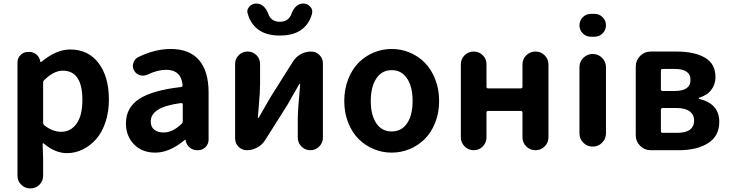

<svg xmlns="http://www.w3.org/2000/svg" viewBox="-20 -852 4140 1089"><path d="M79.1 144.5V-498Q79.1 -522.5 96.7 -540Q114.3 -557.6 138.7 -557.6H146.5Q168.9 -557.6 186.5 -543Q204.1 -528.3 208 -505.9L209 -502Q209 -500 210.9 -500Q212.9 -500 214.8 -501Q298.8 -571.3 377.9 -571.3Q480.5 -571.3 539.1 -494.1Q597.7 -417 597.7 -287.1Q597.7 -216.8 578.1 -158.7Q558.6 -100.6 525.4 -63Q492.2 -25.4 449.2 -4.4Q406.2 16.6 360.4 16.6Q292 16.6 228.5 -38.1Q226.6 -40 224.1 -39.1Q221.7 -38.1 221.7 -35.2L224.6 46.9V144.5Q224.6 174.8 203.6 195.8Q182.6 216.8 152.3 216.8Q122.1 216.8 100.6 195.8Q79.1 174.8 79.1 144.5ZM327.1 -104.5Q380.9 -104.5 414.1 -150.4Q447.3 -196.3 447.3 -285.2Q447.3 -451.2 335.9 -451.2Q286.1 -451.2 232.4 -399.4Q224.6 -392.6 224.6 -382.8V-156.2Q224.6 -146.5 232.4 -140.6Q278.3 -104.5 327.1 -104.5Z M860.4 13.7Q786.1 13.7 740.2 -33.2Q694.3 -80.1 694.3 -152.3Q694.3 -241.2 769 -290.5Q843.8 -339.8 1006.8 -358.4Q1016.6 -359.4 1015.6 -369.1Q1007.8 -456.1 921.9 -456.1Q874 -456.1 816.4 -428.7Q803.7 -422.9 791 -422.9Q782.2 -422.9 773.4 -425.8Q752 -431.6 741.2 -451.2Q733.4 -464.8 733.4 -478.5Q733.4 -486.3 736.3 -494.1Q742.2 -516.6 762.7 -527.3Q857.4 -574.2 948.2 -574.2Q1054.7 -574.2 1108.9 -511.2Q1163.1 -448.2 1163.1 -327.1V-59.6Q1163.1 -35.2 1145.5 -17.6Q1127.9 0 1103.5 0H1098.6Q1074.2 0 1056.2 -15.1Q1038.1 -30.3 1033.2 -53.7V-58.6Q1032.2 -59.6 1030.8 -59.6Q1029.3 -59.6 1028.3 -58.6Q942.4 13.7 860.4 13.7ZM908.2 -100.6Q959 -100.6 1009.8 -149.4Q1016.6 -156.2 1016.6 -166V-258.8Q1016.6 -262.7 1013.7 -265.6Q1011.7 -267.6 1007.8 -267.6Q1007.8 -267.6 1006.8 -267.6Q914.1 -254.9 874.5 -228.5Q835 -202.1 835 -164.1Q835 -131.8 855 -116.2Q875 -100.6 908.2 -100.6Z M1380.9 0Q1352.5 0 1333 -19.5Q1313.5 -39.1 1313.5 -67.4V-489.3Q1313.5 -518.6 1334 -539.1Q1354.5 -559.6 1384.3 -559.6Q1414.1 -559.6 1434.6 -539.1Q1455.1 -518.6 1455.1 -489.3V-382.8Q1455.1 -358.4 1453.6 -327.6Q1452.1 -296.9 1447.8 -249Q1443.4 -201.2 1442.4 -184.6Q1442.4 -182.6 1444.3 -182.6Q1446.3 -182.6 1447.3 -184.6Q1508.8 -291 1513.7 -299.8L1641.6 -502.9Q1658.2 -529.3 1685.5 -544.4Q1712.9 -559.6 1744.1 -559.6Q1772.5 -559.6 1792 -540Q1811.5 -520.5 1811.5 -493.2V-71.3Q1811.5 -42 1790.5 -21Q1769.5 0 1740.2 0Q1710.9 0 1689.9 -21Q1668.9 -42 1668.9 -71.3V-175.8Q1668.9 -225.6 1682.6 -375Q1682.6 -377 1680.7 -377Q1678.7 -377 1677.7 -375Q1627.9 -290 1611.3 -258.8L1483.4 -56.6Q1466.8 -30.3 1439 -15.1Q1411.1 0 1380.9 0ZM1567.4 -650.4Q1491.2 -650.4 1445.8 -683.6Q1400.4 -716.8 1384.8 -775.4Q1382.8 -781.2 1382.8 -787.1Q1382.8 -801.8 1394.5 -814.5Q1410.2 -832 1433.6 -832Q1457 -832 1474.6 -815.9Q1492.2 -799.8 1501 -775.4Q1516.6 -728.5 1567.4 -728.5Q1618.2 -728.5 1633.8 -775.4Q1642.6 -799.8 1659.7 -815.9Q1676.8 -832 1700.2 -832Q1723.6 -832 1739.3 -814.5Q1751 -801.8 1751 -787.1Q1751 -781.2 1750 -775.4Q1734.4 -715.8 1689 -683.1Q1643.6 -650.4 1567.4 -650.4Z M1932.6 -279.3Q1932.6 -346.7 1955.1 -403.3Q1977.5 -460 2014.6 -497.1Q2051.8 -534.2 2100.1 -554.2Q2148.4 -574.2 2201.7 -574.2Q2254.9 -574.2 2303.2 -554.2Q2351.6 -534.2 2388.7 -497.1Q2425.8 -460 2448.2 -403.3Q2470.7 -346.7 2470.7 -279.3Q2470.7 -211.9 2448.2 -155.8Q2425.8 -99.6 2388.7 -63Q2351.6 -26.4 2303.2 -6.3Q2254.9 13.7 2201.7 13.7Q2148.4 13.7 2100.1 -6.3Q2051.8 -26.4 2014.6 -63Q1977.5 -99.6 1955.1 -155.8Q1932.6 -211.9 1932.6 -279.3ZM2320.3 -279.3Q2320.3 -359.4 2289.1 -406.7Q2257.8 -454.1 2201.7 -454.1Q2145.5 -454.1 2114.3 -406.7Q2083 -359.4 2083 -279.3Q2083 -199.2 2114.3 -152.8Q2145.5 -106.4 2201.7 -106.4Q2257.8 -106.4 2289.1 -152.8Q2320.3 -199.2 2320.3 -279.3Z M2593.8 -73.2V-487.3Q2593.8 -517.6 2615.2 -538.6Q2636.7 -559.6 2667 -559.6Q2697.3 -559.6 2718.3 -538.6Q2739.3 -517.6 2739.3 -487.3V-360.4Q2739.3 -350.6 2749 -350.6H2933.6Q2943.4 -350.6 2943.4 -360.4V-486.3Q2943.4 -516.6 2964.8 -538.1Q2986.3 -559.6 3017.1 -559.6Q3047.9 -559.6 3069.3 -538.1Q3090.8 -516.6 3090.8 -486.3V-73.2Q3090.8 -43 3069.3 -21.5Q3047.9 0 3017.1 0Q2986.3 0 2964.8 -21.5Q2943.4 -43 2943.4 -73.2V-212.9Q2943.4 -222.7 2933.6 -222.7H2749Q2739.3 -222.7 2739.3 -212.9V-73.2Q2739.3 -43 2718.3 -21.5Q2697.3 0 2667 0Q2636.7 0 2615.2 -21.5Q2593.8 -43 2593.8 -73.2Z M3332 -643.6Q3304.7 -643.6 3285.6 -662.6Q3266.6 -681.6 3266.6 -708.5Q3266.6 -735.4 3285.6 -754.4Q3304.7 -773.4 3332 -773.4H3351.6Q3378.9 -773.4 3397.9 -754.4Q3417 -735.4 3417 -708.5Q3417 -681.6 3397.9 -662.6Q3378.9 -643.6 3351.6 -643.6ZM3266.6 -95.7V-470.7Q3266.6 -502 3288.6 -523.9Q3310.5 -545.9 3341.8 -545.9Q3373 -545.9 3395 -523.9Q3417 -502 3417 -470.7V-95.7Q3417 -64.5 3395 -42.5Q3373 -20.5 3341.8 -20.5Q3310.5 -20.5 3288.6 -42.5Q3266.6 -64.5 3266.6 -95.7Z M3670.9 0Q3635.7 0 3610.8 -24.9Q3585.9 -49.8 3585.9 -85V-474.6Q3585.9 -509.8 3610.8 -534.7Q3635.7 -559.6 3670.9 -559.6H3817.4Q3918.9 -559.6 3978.5 -524.9Q4038.1 -490.2 4038.1 -414.1Q4038.1 -374 4014.6 -342.8Q3991.2 -311.5 3946.3 -297.9Q3943.4 -296.9 3943.4 -294.4Q3943.4 -292 3946.3 -291Q4059.6 -263.7 4059.6 -161.1Q4059.6 -80.1 3996.1 -40Q3932.6 0 3830.1 0ZM3728.5 -345.7Q3728.5 -335.9 3738.3 -335.9H3805.7Q3896.5 -335.9 3896.5 -398.4Q3896.5 -460.9 3807.6 -460.9H3738.3Q3728.5 -460.9 3728.5 -451.2ZM3728.5 -108.4Q3728.5 -98.6 3738.3 -98.6H3821.3Q3917 -98.6 3917 -169.9Q3917 -201.2 3892.1 -220.2Q3867.2 -239.3 3817.4 -239.3H3738.3Q3728.5 -239.3 3728.5 -229.5Z"/></svg>

Font: Gen Jyuu GothicX Bold
Style: Bold
Weight: 700
Designer: Ryoko NISHIZUKA (kana &amp; ideographs); Paul D. Hunt (Latin, Greek &amp; Cyrillic); Wenlong ZHANG (bopomofo); Sandoll C
Version: Version 1.058.20140828